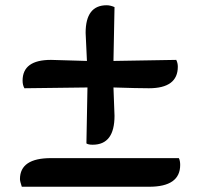

<svg xmlns="http://www.w3.org/2000/svg" viewBox="-20 -761 762 731"><path d="M412 -428 416 -320Q416 -210 333 -210Q316 -210 309 -215L313 -428L73 -425Q66 -437 66 -454Q66 -533 174 -533L311 -529Q308 -597 306 -636Q306 -741 386 -741Q400 -741 416 -734L412 -529L651 -533Q657 -521 657 -507Q657 -425 547 -425Q504 -425 412 -428ZM174 -159H661Q666 -149 666 -133Q666 -50 548 -50H63Q56 -71 56 -79Q56 -159 174 -159Z"/></svg>

Font: Laila SemiBold
Style: Regular
Weight: 600
Designer: Hitesh Malaviya
Foundry: Indian Type Foundry
Version: Version 1.302;PS 1.0;hotconv 1.0.78;makeotf.lib2.5.61930; tt